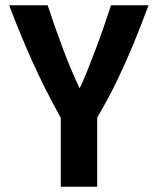

<svg xmlns="http://www.w3.org/2000/svg" viewBox="-20 -713 600 733"><path d="M212 0V-263Q151 -373 104.5 -476Q58 -579 15 -693H162Q188 -613 219.5 -529Q251 -445 284 -376Q297 -402 312.5 -441Q328 -480 345 -524.5Q362 -569 377 -613Q392 -657 404 -693H547Q519 -617 490 -546.5Q461 -476 427.5 -406.5Q394 -337 351 -264V0Z"/></svg>

Font: Ubuntu Sans Mono
Style: Regular
Weight: 400
Monospace: yes
Designer: Dalton Maag Ltd
Foundry: Dalton Maag Ltd
Version: Version 1.006